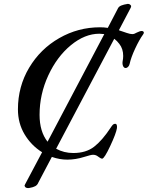

<svg xmlns="http://www.w3.org/2000/svg" viewBox="-20 -805 758 985"><path d="M718 -637Q718 -634 714 -628Q695 -602 673.5 -556Q652 -510 645 -477Q643 -468 637 -462Q631 -456 625 -456Q616 -456 611.5 -466Q607 -476 609 -490Q612 -504 612 -518Q612 -555 592 -580Q581 -595 566 -606L268 -42Q308 -20 356 -20Q421 -20 462.5 -52Q504 -84 547 -149Q554 -160 559 -165Q564 -170 571 -170Q582 -170 580 -148Q576 -121 545.5 -56Q515 9 504 9Q499 9 492.5 4.5Q486 0 483 -2Q472 -11 457 -11Q447 -11 412 0Q368 14 325 14Q286 14 246 0L177 131Q172 144 161 150Q150 156 132 159L125 160Q108 160 106 147Q106 147 106.5 145.5Q107 144 109 140L196 -24Q140 -59 106 -116Q72 -173 72 -244Q72 -361 129.5 -457.5Q187 -554 284 -609.5Q381 -665 493 -665Q514 -665 533 -662L583 -758Q588 -771 601.5 -776.5Q615 -782 635 -785H637Q642 -785 646.5 -782Q651 -779 653 -774L651 -766L590 -650Q594 -648 597.5 -647Q601 -646 604 -645Q613 -642 630.5 -636Q648 -630 659 -630Q669 -630 682 -638Q698 -646 707 -646Q712 -646 715 -643.5Q718 -641 718 -637ZM515 -630Q499 -632 490 -632Q415 -632 343.5 -573Q272 -514 227.5 -417.5Q183 -321 183 -216Q183 -130 224 -78Z"/></svg>

Font: EB Garamond Medium
Style: Italic
Weight: 500
Italic angle: -17.2°
Designer: Georg Duffner and Octavio Pardo
Foundry: Georg Duffner
Version: Version 1.000